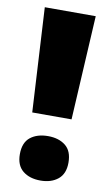

<svg xmlns="http://www.w3.org/2000/svg" viewBox="-84 -1002 468 813"><g transform="rotate(10 150.0 -595.0)"><path d="M235 -510H66L41 -958H260ZM45 -327Q45 -377 74 -400Q103 -423 150 -423Q196 -423 225 -400Q254 -377 254 -327Q254 -279 225 -255.5Q196 -232 150 -232Q103 -232 74 -255.5Q45 -279 45 -327Z"/></g></svg>

Font: Noto Sans Khmer UI Condensed Black
Style: Regular
Weight: 900
Width: 3
Designer: Danh Hong and the Monotype Design Team
Foundry: Monotype Imaging Inc.
Version: Version 2.002; ttfautohint (v1.8.4.7-5d5b)